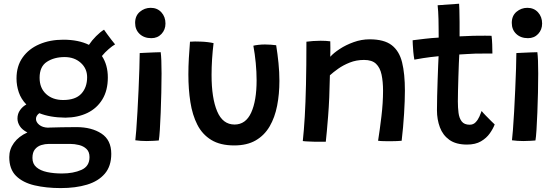

<svg xmlns="http://www.w3.org/2000/svg" viewBox="-20 -736 2934 1006"><path d="M322.5 -119.5Q281 -120 247 -126Q213 -132 186 -143Q168.5 -130 168.5 -113Q168.5 -96 185.5 -82Q202.5 -68 232 -67Q234 -67 236 -67.5Q267 -68.5 303 -69.2Q339 -70 380.5 -70Q460 -70 511.5 -36.2Q563 -2.5 563 70Q563 134.5 529.2 174Q495.5 213.5 436 231.5Q376.5 249.5 298 249.5Q222.5 249.5 161.2 235.2Q100 221 64.2 185.8Q28.5 150.5 28.5 87Q28.5 46.5 53.2 12.5Q78 -21.5 123.5 -42Q96 -56 83.8 -75.2Q71.5 -94.5 71.5 -115Q71.5 -140 85.2 -159.2Q99 -178.5 118 -188.5Q90.5 -217 78.5 -252.2Q66.5 -287.5 66.5 -325Q66.5 -390 98.8 -435.2Q131 -480.5 186.5 -504.2Q242 -528 311.5 -528Q391 -528 446 -501Q461.5 -524.5 483.5 -546.5Q505.5 -568.5 525 -580.5Q530.5 -572 541.5 -557.2Q552.5 -542.5 564 -527.2Q575.5 -512 583 -503.5Q569.5 -496 549.5 -478.8Q529.5 -461.5 514 -442.5Q545 -396 545 -330Q545 -262.5 516.5 -215.5Q488 -168.5 437.8 -144.2Q387.5 -120 322.5 -119.5ZM311 -212Q375.5 -212 406 -245Q436.5 -278 436.5 -331.5Q436.5 -377 403 -407Q369.5 -437 318.5 -437Q264 -437 225.8 -412.2Q187.5 -387.5 187.5 -328.5Q187.5 -274.5 221.8 -243.2Q256 -212 311 -212ZM304.5 173Q364 173 406.5 154.2Q449 135.5 449 87Q449 59.5 433.2 44.5Q417.5 29.5 394 23.8Q370.5 18 347.5 18H236.5Q216 18 196 24.2Q176 30.5 163 46.5Q150 62.5 150 91.5Q150 122.5 170.8 140.2Q191.5 158 226.5 165.5Q261.5 173 304.5 173Z M773 -536Q735 -536 711.5 -558.2Q688 -580.5 688 -616Q688 -653.5 712.8 -674.2Q737.5 -695 769.5 -695Q804 -695 825.5 -671.5Q847 -648 847 -612.5Q847 -580.5 826.2 -558.2Q805.5 -536 773 -536ZM812 0Q804 0.5 786 1.8Q768 3 749 3Q717 3 689 -1Q691 -14 694 -54.5Q697 -95 700.2 -150.5Q703.5 -206 706 -265.2Q708.5 -324.5 710.2 -375.8Q712 -427 712 -458Q721.5 -458.5 743.2 -459.5Q765 -460.5 787.8 -461.5Q810.5 -462.5 822 -462.5Q826.5 -429.5 826.5 -351Q826.5 -304.5 825.2 -250.8Q824 -197 822 -145.8Q820 -94.5 817.5 -55.5Q815 -16.5 812 0Z M1307.5 -496.5Q1316.5 -499 1333.8 -501Q1351 -503 1368 -503Q1382.5 -503 1399.5 -501.8Q1416.5 -500.5 1427 -499Q1434.5 -453 1439.2 -405.5Q1444 -358 1444 -312.5Q1444 -243 1432 -181.8Q1420 -120.5 1392.8 -73.8Q1365.5 -27 1320 -0.5Q1274.5 26 1207 26Q1134 26 1087 -2.8Q1040 -31.5 1014 -82.5Q988 -133.5 977.5 -201Q967 -268.5 967 -346Q967 -388 969.5 -431.5Q972 -475 975.5 -517.5Q1000 -519.5 1031.5 -518Q1050 -517.5 1068.5 -515.2Q1087 -513 1099 -510Q1094 -468.5 1091.2 -426.2Q1088.5 -384 1088.5 -343.5Q1088.5 -222 1117.8 -152.8Q1147 -83.5 1209 -83.5Q1267.5 -83.5 1296 -145.8Q1324.5 -208 1324.5 -315Q1324.5 -359.5 1320 -406.2Q1315.5 -453 1307.5 -496.5Z M1687 6.5Q1675.5 6.5 1659.2 6.8Q1643 7 1626.5 6.5Q1611.5 6 1593 5.2Q1574.5 4.5 1566.5 3Q1572.5 -52.5 1576.8 -124.2Q1581 -196 1583.2 -292.2Q1585.5 -388.5 1585.5 -517.5Q1600 -519.5 1619.8 -521Q1639.5 -522.5 1660 -522.5Q1673.5 -522.5 1687 -521.8Q1700.5 -521 1710.5 -519.5Q1711 -511.5 1711 -484.8Q1711 -458 1710.5 -438.5Q1727.5 -458 1759.8 -479.2Q1792 -500.5 1833 -515.2Q1874 -530 1916.5 -530Q1992.5 -530 2032.2 -499.5Q2072 -469 2086.8 -409.2Q2101.5 -349.5 2101.5 -261Q2101.5 -210.5 2097.2 -140.2Q2093 -70 2084.5 1.5Q2076.5 2.5 2059.8 3.2Q2043 4 2024.5 4Q2005.5 4 1988 3.5Q1970.5 3 1961 1.5Q1970 -55 1978.5 -126.2Q1987 -197.5 1987 -260Q1987 -308.5 1979.2 -345Q1971.5 -381.5 1950.2 -401.8Q1929 -422 1887.5 -422Q1847 -422 1812.5 -408.2Q1778 -394.5 1751.8 -375.8Q1725.5 -357 1708.5 -341.5Q1706.5 -218 1699.2 -127.2Q1692 -36.5 1687 6.5Z M2572 -84Q2563.5 -61.5 2546.2 -37Q2529 -12.5 2500 4.5Q2471 21.5 2427 21.5Q2369 21.5 2334.5 -3.2Q2300 -28 2284.8 -69Q2269.5 -110 2269.5 -158Q2269.5 -190.5 2270.5 -232.5Q2271.5 -274.5 2273 -317Q2274.5 -359.5 2275.8 -393Q2277 -426.5 2278 -441.5Q2232.5 -437 2197.2 -431.5Q2162 -426 2151 -423.5Q2147.5 -443 2145.5 -464.8Q2143.5 -486.5 2142.8 -503.2Q2142 -520 2142 -525Q2170 -528.5 2206 -532.8Q2242 -537 2278.5 -539Q2278.5 -556.5 2278.2 -584Q2278 -611.5 2277.5 -635.5Q2277 -655.5 2275.8 -675.5Q2274.5 -695.5 2273 -708.5L2385.5 -716.5Q2386 -709 2387 -682.8Q2388 -656.5 2388 -620Q2388 -604.5 2388 -583.5Q2388 -562.5 2388 -545.5Q2403.5 -546 2425.5 -547Q2447.5 -548 2461 -548.5Q2495 -549.5 2522.2 -549Q2549.5 -548.5 2555.5 -548.5Q2558 -531 2559 -503Q2560 -475 2560 -455.5Q2554.5 -455.5 2526 -455.5Q2497.5 -455.5 2469.5 -455Q2450 -454 2426 -452.8Q2402 -451.5 2386.5 -450.5Q2385.5 -435 2384.2 -403.5Q2383 -372 2381.8 -334.2Q2380.5 -296.5 2379.8 -261.5Q2379 -226.5 2379 -204.5Q2379 -172.5 2382.5 -144.8Q2386 -117 2399.2 -99.8Q2412.5 -82.5 2441 -82.5Q2460 -82.5 2472.2 -95.5Q2484.5 -108.5 2492 -125.5Q2499.5 -142.5 2503.5 -154.5Q2510 -146 2524.8 -130.8Q2539.5 -115.5 2553.5 -101.8Q2567.5 -88 2572 -84Z M2746.5 -536Q2708.5 -536 2685 -558.2Q2661.5 -580.5 2661.5 -616Q2661.5 -653.5 2686.2 -674.2Q2711 -695 2743 -695Q2777.5 -695 2799 -671.5Q2820.5 -648 2820.5 -612.5Q2820.5 -580.5 2799.8 -558.2Q2779 -536 2746.5 -536ZM2785.5 0Q2777.5 0.5 2759.5 1.8Q2741.5 3 2722.5 3Q2690.5 3 2662.5 -1Q2664.5 -14 2667.5 -54.5Q2670.5 -95 2673.8 -150.5Q2677 -206 2679.5 -265.2Q2682 -324.5 2683.8 -375.8Q2685.5 -427 2685.5 -458Q2695 -458.5 2716.8 -459.5Q2738.5 -460.5 2761.2 -461.5Q2784 -462.5 2795.5 -462.5Q2800 -429.5 2800 -351Q2800 -304.5 2798.8 -250.8Q2797.5 -197 2795.5 -145.8Q2793.5 -94.5 2791 -55.5Q2788.5 -16.5 2785.5 0Z"/></svg>

Font: Grandstander Medium
Style: Regular
Weight: 500
Designer: Tyler Finck
Foundry: Etcetera Type Co
Version: Version 1.200; ttfautohint (v1.8.3)